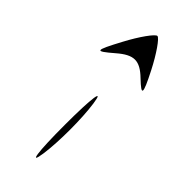

<svg xmlns="http://www.w3.org/2000/svg" viewBox="-357 -1357 1319 1319"><g transform="rotate(45 302.0 -697.5)"><path d="M291 -406C291 -141 307 -31 326 -163C345 -295 345 -517 326 -649C307 -781 291 -671 291 -406ZM168 -1090C74 -914 76 -903 190 -1001C287 -1085 345 -1085 432 -1001C524 -913 527 -931 446 -1090C392 -1196 328 -1288 309 -1288C290 -1288 224 -1196 168 -1090Z"/></g></svg>

Font: Venom Sans
Style: Regular
Weight: 400
Version: Version 1.001